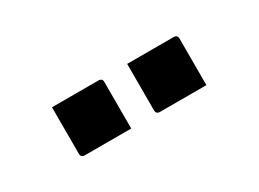

<svg xmlns="http://www.w3.org/2000/svg" viewBox="-23 -934 647 480"><g transform="rotate(-30 300.0 -693.5)"><path d="M119 -766H253Q264 -766 264 -755V-621H130Q119 -621 119 -632ZM336 -766H470Q481 -766 481 -755V-621H347Q336 -621 336 -632Z"/></g></svg>

Font: Recursive Sn Lnr St
Style: Bold
Weight: 700
Version: Version 1.079;hotconv 1.0.112;makeotfexe 2.5.65598; ttfautoh